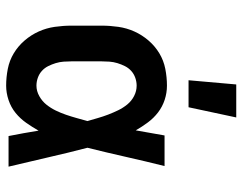

<svg xmlns="http://www.w3.org/2000/svg" viewBox="-104 -696 807 640"><g transform="rotate(90 300.0 -375.5)"><path d="M265 8Q237 8 209 2.5Q181 -3 157 -17.5Q133 -32 114.5 -53.5Q96 -75 84.5 -100.5Q73 -126 69 -154Q65 -182 65 -210V-310Q65 -338 69 -366Q73 -394 84.5 -419.5Q96 -445 114.5 -466.5Q133 -488 157 -502.5Q181 -517 209 -522.5Q237 -528 265 -528Q289 -528 312 -520.5Q335 -513 354 -498.5Q373 -484 387.5 -464.5Q402 -445 414 -424Q418 -448 422.5 -472Q427 -496 431 -520H533Q517 -456 502.5 -391.5Q488 -327 472 -263Q489 -198 504 -132Q519 -66 535 0H433Q428 -25 423.5 -50Q419 -75 415 -100Q403 -79 389 -59Q375 -39 356 -23.5Q337 -8 313 0Q289 8 265 8ZM265 -93Q283 -93 300 -102.5Q317 -112 328.5 -126.5Q340 -141 348 -157.5Q356 -174 362 -191.5Q368 -209 373 -227Q378 -245 383 -263Q378 -280 373 -297.5Q368 -315 361.5 -332Q355 -349 347 -365.5Q339 -382 327.5 -396Q316 -410 299.5 -418.5Q283 -427 265 -427Q252 -427 239 -422.5Q226 -418 216 -409Q206 -400 200 -388Q194 -376 190 -363Q186 -350 185 -336.5Q184 -323 184 -310V-210Q184 -197 185 -183.5Q186 -170 190 -157Q194 -144 200 -132Q206 -120 216 -111Q226 -102 239 -97.5Q252 -93 265 -93ZM247 -600 261 -759H371L337 -600Z"/></g></svg>

Font: Iosevka Extended
Style: Bold
Weight: 700
Width: 7
Monospace: yes
Designer: Belleve Invis
Foundry: Belleve Invis
Version: Version 32.5.0; ttfautohint (v1.8.4)